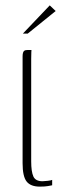

<svg xmlns="http://www.w3.org/2000/svg" viewBox="-20 -691 227 714"><path d="M128 3Q94 3 79 -16Q64 -35 64 -84V-481Q64 -489 65.5 -494.5Q67 -500 70.5 -502.5Q74 -505 82 -505H97Q97 -505 96.5 -496.5Q96 -488 96 -472V-91Q96 -53 104 -35Q112 -17 138 -17Q144 -17 157 -18.5Q170 -20 174 -22V-2Q169 -1 158 1Q147 3 128 3ZM65 -566 165 -671 187 -650 83 -566Z"/></svg>

Font: Genos ExtraLight
Style: Regular
Weight: 250
Designer: Robert E. Leuschke
Foundry: Robert E. Leuschke
Version: Version 1.010